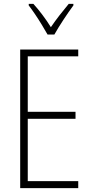

<svg xmlns="http://www.w3.org/2000/svg" viewBox="-20 -1020 475 989"><path d="M383 -51H84V-765H383V-730H123V-444H369V-408H123V-87H383ZM225 -842Q212 -865 195 -893Q178 -921 160 -947.5Q142 -974 128 -992V-1000H152Q174 -976 198.5 -943.5Q223 -911 242 -880Q264 -912 286 -940.5Q308 -969 334 -1000H358V-992Q335 -961 307 -918.5Q279 -876 260 -842Z"/></svg>

Font: Noto Sans Tamil UI Condensed ExtraLight
Style: Regular
Weight: 200
Width: 3
Designer: Jelle Bosma - Monotype Design Team
Foundry: Monotype Imaging Inc.
Version: Version 2.004; ttfautohint (v1.8.4.7-5d5b)